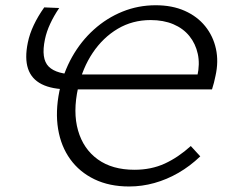

<svg xmlns="http://www.w3.org/2000/svg" viewBox="-20 -687 849 717"><path d="M462.2 9.4Q388.5 9.4 332.8 -17.5Q277.1 -44.3 242.4 -92.3Q207.7 -140.4 197 -205.1Q186.3 -269.8 201.7 -346.2Q216.3 -415.9 249.3 -474.5Q282.4 -533.2 330.5 -576.5Q378.6 -619.8 437.3 -643.6Q496 -667.4 561.4 -667.4Q623 -667.4 669.8 -646.6Q716.5 -625.9 746.3 -589.1Q776 -552.3 786.4 -504.7Q796.8 -457.2 784.7 -403.5Q782.1 -390.5 779 -378.3Q775.9 -366.1 771.7 -353.2L706.5 -368.9Q710.2 -375.5 712.8 -385.1Q715.4 -394.7 716.9 -403.4Q726.9 -447.9 718.6 -485.8Q710.4 -523.7 687.3 -552.3Q664.3 -580.8 627.4 -596.5Q590.5 -612.1 542.5 -612.1Q474.8 -612.1 419.7 -579.5Q364.6 -546.8 326.3 -489.8Q288 -432.7 271.6 -358.7Q251.7 -268.7 271.5 -199.7Q291.3 -130.6 345.2 -91.8Q399.1 -53 482.2 -53Q544.6 -53 595.2 -76.1Q645.7 -99.3 692.5 -141.7L727.9 -103.1Q689.9 -66.7 646.5 -41.6Q603 -16.5 556.6 -3.6Q510.3 9.4 462.2 9.4ZM748.4 -409 771.7 -353.2H238.5Q174.2 -353.2 135.8 -372.6Q97.4 -392 84.6 -430.8Q71.8 -469.5 83.9 -528Q90.5 -560.4 106.2 -593.5Q121.8 -626.5 145.2 -659.4L201.1 -657.1Q181 -627.5 167.5 -598.3Q153.9 -569.1 147.9 -540.5Q132.5 -467.3 162.1 -438.1Q191.7 -409 265.5 -409Z"/></svg>

Font: Ysabeau
Style: Bold Italic
Weight: 700
Italic angle: -12°
Designer: Christian Thalmann (Catharsis Fonts)
Version: Version 2.002